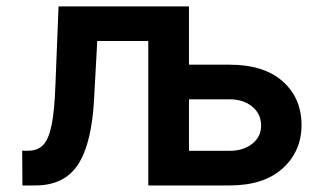

<svg xmlns="http://www.w3.org/2000/svg" viewBox="-20 -565 982 585"><path d="M679.7 0H431.8V-440H276.3L266.7 -264.2Q259.6 -127.8 217.9 -63.9Q176.1 0 88.1 0H48.3L47.6 -105.8H66.4Q94.8 -105.8 111.7 -123.4Q128.6 -141 137.3 -184.3Q146 -227.6 148.8 -304L158.4 -545.5H555.8V-367.9H679.7Q783.7 -367.9 841.1 -317.3Q898.4 -266.7 898.8 -183.9Q898.4 -103.7 841.1 -51.8Q783.7 0 679.7 0ZM679.7 -105.5Q721.6 -105.5 748.6 -127Q775.6 -148.4 775.6 -182.2Q775.6 -217.7 748.6 -240.1Q721.6 -262.4 679.7 -262.4H555.8V-105.5Z"/></svg>

Font: Linik Sans SemiBold
Style: Regular
Weight: 600
Designer: Rasmus Andersson (font), Cristiano Sobral (main changes)
Foundry: rsms
Version: Version 3.018;June 1, 2022;FontCreator 14.0.0.2814 64-bit; t